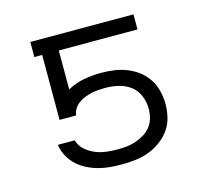

<svg xmlns="http://www.w3.org/2000/svg" viewBox="-83 -613 765 714"><g transform="rotate(-15 300.0 -256.0)"><path d="M302 8Q279 8 256.5 6Q234 4 212 -2Q190 -8 169.5 -18.5Q149 -29 132.5 -44.5Q116 -60 105 -80.5Q94 -101 91 -123V-124H156L157 -120Q164 -99 181 -85Q198 -71 218 -63Q238 -55 259.5 -52.5Q281 -50 302 -50Q320 -50 338 -52Q356 -54 373 -60Q390 -66 405.5 -75.5Q421 -85 432 -99.5Q443 -114 447.5 -131.5Q452 -149 452 -167Q452 -193 442 -217Q432 -241 412 -256Q392 -271 367 -277Q342 -283 316 -283Q303 -283 289 -282Q275 -281 262 -278Q249 -275 236 -270Q223 -265 212 -257Q201 -249 193.5 -237Q186 -225 185 -212H121V-462H91V-520H488V-462H185V-312Q215 -329 248.5 -335Q282 -341 316 -341Q341 -341 366 -337.5Q391 -334 414.5 -324.5Q438 -315 458 -299.5Q478 -284 491.5 -263Q505 -242 511 -217Q517 -192 517 -167Q517 -141 510.5 -115Q504 -89 488.5 -68Q473 -47 451.5 -31.5Q430 -16 405.5 -7Q381 2 354.5 5Q328 8 302 8Z"/></g></svg>

Font: Iosevka SS04 Light Extended
Style: Regular
Weight: 300
Width: 7
Monospace: yes
Designer: Belleve Invis
Foundry: Belleve Invis
Version: Version 19.0.0; ttfautohint (v1.8.4)